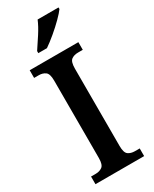

<svg xmlns="http://www.w3.org/2000/svg" viewBox="-236 -986 834 1042"><g transform="rotate(-30 181.0 -465.5)"><path d="M29 0V-48H59Q82 -48 99 -60Q116 -72 116 -114V-599Q116 -642 99 -654Q82 -666 59 -666H29V-714H334V-666H304Q279 -666 262.5 -654Q246 -642 246 -599V-114Q246 -72 262.5 -60Q279 -48 304 -48H334V0ZM116 -784Q137 -815 163.5 -856Q190 -897 204 -931H335V-921Q323 -904 294.5 -875.5Q266 -847 232 -818.5Q198 -790 170 -771H116Z"/></g></svg>

Font: Noto Serif Tamil SemiCondensed SemiBold
Style: Regular
Weight: 600
Width: 4
Designer: Indian Type Foundry, Tom Grace, and the Monotype Design Team
Foundry: Monotype Imaging Inc.
Version: Version 2.004; ttfautohint (v1.8.4.7-5d5b)